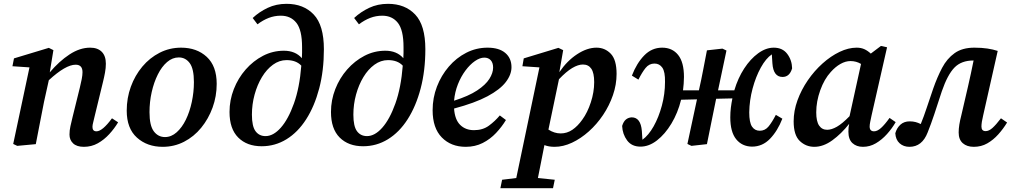

<svg xmlns="http://www.w3.org/2000/svg" viewBox="-20 -753 5287 1003"><path d="M418 14Q381 14 362 -4Q343 -22 343 -50Q343 -72 348 -94Q353 -116 359 -141L397 -295Q403 -319 407 -340Q411 -361 411 -376Q411 -415 375 -415Q323 -415 235 -334L210 -221Q199 -166 188.5 -111Q178 -56 167 0L70 9L49 -1L134 -401L45 -407L53 -448L235 -503L259 -491L240 -375Q289 -433 343 -468.5Q397 -504 451 -504Q490 -504 511.5 -482.5Q533 -461 533 -420Q533 -398 528.5 -373.5Q524 -349 518 -325L475 -148Q471 -129 467 -114.5Q463 -100 463 -90Q463 -67 484 -67Q515 -67 565 -135L597 -114Q578 -82 551 -52.5Q524 -23 491 -4.5Q458 14 418 14Z M830 14Q749 14 695.5 -34Q642 -82 642 -175Q642 -241 663.5 -300Q685 -359 723.5 -405Q762 -451 814 -477.5Q866 -504 926 -504Q1008 -504 1060 -456Q1112 -408 1112 -315Q1112 -250 1090.5 -191Q1069 -132 1031 -85.5Q993 -39 941.5 -12.5Q890 14 830 14ZM842 -37Q875 -37 903 -62Q931 -87 951 -128Q971 -169 982 -220.5Q993 -272 993 -324Q993 -394 971 -423.5Q949 -453 914 -453Q881 -453 853 -429Q825 -405 804.5 -364Q784 -323 772.5 -272Q761 -221 761 -167Q761 -97 783.5 -67Q806 -37 842 -37Z M1296 -154Q1296 -93 1315 -67.5Q1334 -42 1367 -42Q1408 -42 1447 -86Q1486 -130 1515.5 -212.5Q1545 -295 1554 -410Q1527 -439 1477 -439Q1439 -439 1406 -415Q1373 -391 1348.5 -350.5Q1324 -310 1310 -259Q1296 -208 1296 -154ZM1347 11Q1270 11 1224.5 -34.5Q1179 -80 1179 -168Q1179 -230 1201.5 -287.5Q1224 -345 1263.5 -390Q1303 -435 1354 -461.5Q1405 -488 1463 -488Q1523 -488 1557 -449Q1558 -463 1558 -477.5Q1558 -492 1558 -507Q1558 -596 1528.5 -633.5Q1499 -671 1447 -671Q1414 -671 1384 -659.5Q1354 -648 1325 -626L1300 -659Q1334 -691 1378.5 -712Q1423 -733 1477 -733Q1566 -733 1619 -677Q1672 -621 1672 -496Q1672 -384 1647.5 -291Q1623 -198 1579.5 -130Q1536 -62 1476.5 -25.5Q1417 11 1347 11Z M1826 -154Q1826 -93 1845 -67.5Q1864 -42 1897 -42Q1938 -42 1977 -86Q2016 -130 2045.5 -212.5Q2075 -295 2084 -410Q2057 -439 2007 -439Q1969 -439 1936 -415Q1903 -391 1878.5 -350.5Q1854 -310 1840 -259Q1826 -208 1826 -154ZM1877 11Q1800 11 1754.5 -34.5Q1709 -80 1709 -168Q1709 -230 1731.5 -287.5Q1754 -345 1793.5 -390Q1833 -435 1884 -461.5Q1935 -488 1993 -488Q2053 -488 2087 -449Q2088 -463 2088 -477.5Q2088 -492 2088 -507Q2088 -596 2058.5 -633.5Q2029 -671 1977 -671Q1944 -671 1914 -659.5Q1884 -648 1855 -626L1830 -659Q1864 -691 1908.5 -712Q1953 -733 2007 -733Q2096 -733 2149 -677Q2202 -621 2202 -496Q2202 -384 2177.5 -291Q2153 -198 2109.5 -130Q2066 -62 2006.5 -25.5Q1947 11 1877 11Z M2510 -452Q2487 -452 2461 -434Q2435 -416 2411.5 -384.5Q2388 -353 2372 -312.5Q2356 -272 2352 -227Q2428 -251 2472.5 -280.5Q2517 -310 2536.5 -341Q2556 -372 2556 -400Q2556 -425 2543.5 -438.5Q2531 -452 2510 -452ZM2413 14Q2336 14 2288 -35Q2240 -84 2240 -177Q2240 -242 2262.5 -300.5Q2285 -359 2324.5 -405Q2364 -451 2416 -477.5Q2468 -504 2527 -504Q2587 -504 2619.5 -476.5Q2652 -449 2652 -402Q2652 -363 2622 -324Q2592 -285 2526.5 -250Q2461 -215 2352 -186Q2356 -128 2384 -100.5Q2412 -73 2456 -73Q2502 -73 2534 -96.5Q2566 -120 2591 -150L2623 -126Q2602 -91 2571.5 -58.5Q2541 -26 2501.5 -6Q2462 14 2413 14Z M3025 -416Q3000 -416 2969 -397.5Q2938 -379 2900 -339L2845 -76Q2876 -56 2909 -56Q2942 -56 2970 -75Q2998 -94 3022 -128Q3049 -165 3066.5 -218.5Q3084 -272 3084 -324Q3084 -372 3069 -394Q3054 -416 3025 -416ZM2877 14Q2847 14 2824 5Q2814 54 2806 96.5Q2798 139 2790 177L2878 186L2869 230H2594L2603 186L2677 177L2798 -401L2709 -407L2716 -448L2897 -503L2922 -491L2902 -376Q2942 -435 2994.5 -469.5Q3047 -504 3096 -504Q3140 -504 3170.5 -472.5Q3201 -441 3201 -367Q3201 -311 3182 -256Q3163 -201 3130.5 -152.5Q3098 -104 3056 -66.5Q3014 -29 2968 -7.5Q2922 14 2877 14Z M3908 13Q3856 12 3825.5 -26Q3795 -64 3795 -140Q3795 -166 3798 -190.5Q3801 -215 3806 -239L3721 -237L3717 -217Q3706 -163 3695 -109Q3684 -55 3673 0L3592 9L3571 -1L3621 -234L3538 -232Q3521 -163 3487.5 -107.5Q3454 -52 3412 -19.5Q3370 13 3326 13Q3280 13 3256 -19.5Q3232 -52 3230 -95Q3237 -118 3249.5 -128.5Q3262 -139 3280 -140Q3327 -140 3333 -69L3336 -23Q3368 -46 3394.5 -93Q3421 -140 3437.5 -201Q3454 -262 3454 -325Q3455 -378 3440 -399.5Q3425 -421 3399 -421Q3371 -421 3352.5 -398Q3334 -375 3315 -337L3281 -358Q3306 -423 3345.5 -463.5Q3385 -504 3439 -504Q3492 -504 3522.5 -466Q3553 -428 3553 -351Q3553 -333 3551.5 -315.5Q3550 -298 3548 -281H3631Q3644 -338 3653.5 -389Q3663 -440 3673 -490L3754 -499L3775 -489L3731 -281H3816Q3835 -345 3867.5 -395Q3900 -445 3940.5 -474.5Q3981 -504 4022 -504Q4068 -504 4092.5 -471.5Q4117 -439 4118 -396Q4105 -351 4068 -351Q4020 -351 4015 -422L4012 -469Q3981 -448 3954.5 -400Q3928 -352 3911.5 -290.5Q3895 -229 3894 -166Q3894 -113 3908.5 -91.5Q3923 -70 3949 -70Q3977 -70 3995.5 -93Q4014 -116 4033 -153L4067 -133Q4042 -69 4002.5 -28Q3963 13 3908 13Z M4244 -166Q4244 -119 4259 -97Q4274 -75 4301 -75Q4324 -75 4352 -91Q4380 -107 4418 -146L4478 -419Q4453 -434 4423 -434Q4397 -434 4370.5 -419Q4344 -404 4320 -377Q4286 -340 4265 -281.5Q4244 -223 4244 -166ZM4488 14Q4454 14 4433 -5.5Q4412 -25 4412 -65Q4412 -89 4416 -106Q4375 -54 4328 -20Q4281 14 4234 14Q4190 14 4158 -16.5Q4126 -47 4126 -119Q4126 -174 4146 -229Q4166 -284 4200 -333.5Q4234 -383 4277 -421.5Q4320 -460 4366 -482Q4412 -504 4455 -504Q4478 -504 4495.5 -496Q4513 -488 4529 -473L4582 -513L4614 -506L4533 -150Q4529 -131 4526 -116.5Q4523 -102 4523 -92Q4523 -67 4546 -67Q4563 -67 4582.5 -84.5Q4602 -102 4627 -137L4659 -115Q4640 -82 4613.5 -52.5Q4587 -23 4555.5 -4.5Q4524 14 4488 14Z M4731 14Q4700 14 4679.5 -4.5Q4659 -23 4657 -57Q4665 -85 4684 -102Q4703 -119 4732 -119Q4749 -119 4762.5 -115.5Q4776 -112 4790 -105Q4806 -144 4821 -189.5Q4836 -235 4855 -290Q4876 -350 4901.5 -398.5Q4927 -447 4967 -475.5Q5007 -504 5070 -504Q5108 -504 5138 -499.5Q5168 -495 5192 -487L5116 -150Q5107 -113 5107 -92Q5107 -68 5129 -68Q5146 -68 5164.5 -84.5Q5183 -101 5209 -135L5241 -113Q5221 -80 5195 -51Q5169 -22 5137.5 -4Q5106 14 5067 14Q5031 14 5009.5 -5Q4988 -24 4988 -61Q4988 -80 4991.5 -102Q4995 -124 5002 -151L5037 -302Q5045 -336 5052 -369.5Q5059 -403 5066 -437H5065Q5002 -437 4966 -400Q4930 -363 4900 -276Q4877 -205 4860.5 -155.5Q4844 -106 4826 -61Q4797 14 4731 14Z"/></svg>

Font: Source Serif 4 SmText Semibold
Style: Italic
Weight: 600
Italic angle: -12°
Designer: Frank Grießhammer
Foundry: Adobe
Version: Version 4.005;hotconv 1.1.0;makeotfexe 2.6.0